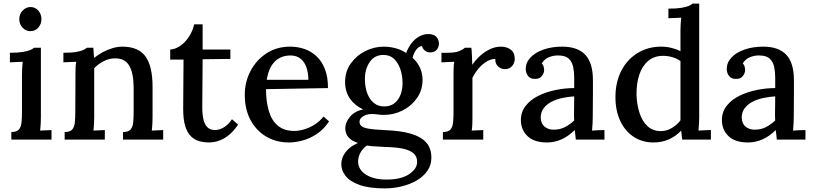

<svg xmlns="http://www.w3.org/2000/svg" viewBox="-20 -775 4514 1066"><path d="M43 -42Q73 -42 85 -56Q97 -70 99.5 -95Q102 -120 102 -153V-360Q102 -377 103 -394.5Q104 -412 106 -432Q89 -431 70 -430.5Q51 -430 35 -429V-482Q80 -482 106.5 -486.5Q133 -491 147.5 -497Q162 -503 169 -510H207V-124Q207 -106 206 -87.5Q205 -69 203 -50Q219 -51 235.5 -51.5Q252 -52 266 -53V0H43ZM149 -602Q123 -602 105 -621.5Q87 -641 87 -669Q87 -697 106 -716.5Q125 -736 149 -736Q175 -736 192.5 -716.5Q210 -697 210 -669Q210 -641 192.5 -621.5Q175 -602 149 -602Z M339 0V-42Q369 -42 381 -56Q393 -70 395.5 -95Q398 -120 398 -153L399 -361Q399 -377 399.5 -395.5Q400 -414 403 -432Q385 -431 366.5 -430.5Q348 -430 332 -429V-482Q377 -482 402.5 -486.5Q428 -491 441.5 -497Q455 -503 462 -510H498Q499 -501 499.5 -493Q500 -485 500.5 -476Q501 -467 502 -453Q524 -471 550 -485Q576 -499 604.5 -507.5Q633 -516 659 -516Q748 -516 787.5 -462Q827 -408 827 -293V-124Q827 -106 826 -87.5Q825 -69 823 -50Q839 -51 855.5 -51.5Q872 -52 886 -53V0H663V-42Q693 -42 705 -56Q717 -70 719.5 -95Q722 -120 722 -153V-293Q721 -372 696.5 -412Q672 -452 618 -451Q586 -451 555 -435Q524 -419 503 -396Q503 -386 503 -374.5Q503 -363 503 -351V-124Q503 -106 502 -87.5Q501 -69 499 -50Q515 -51 531.5 -51.5Q548 -52 562 -53V0Z M1139 16Q1114 16 1088.5 9.5Q1063 3 1042 -16.5Q1021 -36 1009 -73Q997 -110 997 -171L999 -444H925V-500Q952 -501 980 -520Q1008 -539 1029 -571Q1050 -603 1058 -640H1105V-500H1259V-448L1105 -446L1103 -179Q1103 -141 1109.5 -112.5Q1116 -84 1131.5 -68.5Q1147 -53 1174 -53Q1197 -53 1221.5 -67Q1246 -81 1268 -113L1302 -83Q1278 -48 1254 -28Q1230 -8 1208 1.5Q1186 11 1168 13.5Q1150 16 1139 16Z M1584 16Q1514 16 1458.5 -16.5Q1403 -49 1371 -108.5Q1339 -168 1339 -249Q1339 -319 1370.5 -380Q1402 -441 1459 -478.5Q1516 -516 1591 -516Q1633 -516 1670.5 -503Q1708 -490 1737.5 -462.5Q1767 -435 1784 -391.5Q1801 -348 1801 -286L1457 -280Q1457 -212 1472.5 -159Q1488 -106 1523 -77Q1558 -48 1614 -48Q1641 -48 1671.5 -57.5Q1702 -67 1729.5 -85Q1757 -103 1776 -128L1807 -101Q1777 -56 1738 -30.5Q1699 -5 1658.5 5.5Q1618 16 1584 16ZM1461 -332H1692Q1692 -370 1681.5 -400.5Q1671 -431 1649 -449Q1627 -467 1593 -467Q1540 -467 1506 -433.5Q1472 -400 1461 -332Z M2117 271Q2029 271 1975.5 251.5Q1922 232 1898.5 201.5Q1875 171 1875 137Q1875 110 1887.5 87Q1900 64 1921 46.5Q1942 29 1968 19Q1933 8 1915 -12.5Q1897 -33 1897 -63Q1897 -95 1922.5 -126Q1948 -157 1996 -168Q1951 -188 1924 -226Q1897 -264 1896 -316Q1895 -376 1926.5 -421Q1958 -466 2007.5 -491Q2057 -516 2111 -516Q2142 -516 2175 -507.5Q2208 -499 2235 -481Q2246 -510 2264 -534Q2282 -558 2306.5 -572Q2331 -586 2358 -586Q2387 -586 2402 -571Q2417 -556 2417 -531Q2417 -523 2412.5 -511.5Q2408 -500 2397 -492Q2386 -484 2367 -484Q2351 -484 2338.5 -494.5Q2326 -505 2323 -520Q2302 -516 2288.5 -495.5Q2275 -475 2271 -454Q2297 -431 2311.5 -399.5Q2326 -368 2326 -332Q2326 -275 2295.5 -231Q2265 -187 2216 -162Q2167 -137 2110 -137Q2093 -137 2078 -139.5Q2063 -142 2045 -142Q2013 -142 1992.5 -127Q1972 -112 1977 -91Q1982 -69 2019 -62Q2056 -55 2126 -52Q2203 -49 2258.5 -33.5Q2314 -18 2344.5 14Q2375 46 2375 101Q2375 142 2352.5 174Q2330 206 2292.5 227.5Q2255 249 2209 260Q2163 271 2117 271ZM2126 222Q2207 222 2251.5 192Q2296 162 2296 124Q2296 92 2274 74.5Q2252 57 2212.5 49.5Q2173 42 2120 41Q2094 39 2067 38Q2040 37 2017 33Q1994 49 1981.5 72Q1969 95 1968 120Q1968 166 2011 194Q2054 222 2126 222ZM2113 -184Q2147 -184 2169.5 -201.5Q2192 -219 2203.5 -248.5Q2215 -278 2215 -313Q2215 -354 2203 -390Q2191 -426 2168 -448Q2145 -470 2109 -470Q2060 -470 2033 -431Q2006 -392 2006 -337Q2006 -293 2018.5 -258.5Q2031 -224 2055 -204Q2079 -184 2113 -184Z M2439 -42Q2469 -42 2481 -56Q2493 -70 2495.5 -95Q2498 -120 2498 -153V-361Q2498 -377 2498.5 -395.5Q2499 -414 2502 -432Q2485 -431 2466 -430.5Q2447 -430 2431 -429V-482H2465Q2507 -482 2529 -491Q2551 -500 2561 -510H2597Q2599 -496 2600 -471Q2601 -446 2602 -415Q2621 -443 2646 -465.5Q2671 -488 2700.5 -502Q2730 -516 2762 -516Q2793 -516 2815.5 -499.5Q2838 -483 2838 -446Q2838 -436 2832.5 -423Q2827 -410 2814.5 -400.5Q2802 -391 2781 -391Q2760 -392 2744.5 -407Q2729 -422 2730 -448Q2706 -448 2682 -433.5Q2658 -419 2637.5 -395Q2617 -371 2603 -343V-124Q2603 -106 2602.5 -87.5Q2602 -69 2599 -50Q2615 -51 2632 -51.5Q2649 -52 2663 -53V0H2439Z M3177 0Q3175 -16 3174 -28Q3173 -40 3171 -53Q3137 -19 3098 -1.5Q3059 16 3017 16Q2945 16 2908.5 -19.5Q2872 -55 2872 -108Q2872 -154 2899 -188Q2926 -222 2970 -243.5Q3014 -265 3066 -275.5Q3118 -286 3168 -286V-345Q3168 -377 3162 -404.5Q3156 -432 3137.5 -449.5Q3119 -467 3080 -467Q3054 -468 3028 -457.5Q3002 -447 2988 -423Q2996 -415 2998.5 -404.5Q3001 -394 3001 -385Q3001 -371 2989 -353.5Q2977 -336 2948 -337Q2924 -337 2911.5 -353.5Q2899 -370 2899 -392Q2899 -428 2925.5 -456Q2952 -484 2998 -500Q3044 -516 3101 -516Q3187 -516 3229.5 -471Q3272 -426 3272 -329Q3272 -293 3272 -260Q3272 -227 3271.5 -194Q3271 -161 3271 -124Q3271 -109 3270 -90Q3269 -71 3267 -50Q3284 -51 3302 -52Q3320 -53 3336 -53V0ZM3168 -240Q3136 -238 3102.5 -231Q3069 -224 3042 -210Q3015 -196 2998.5 -174Q2982 -152 2982 -121Q2984 -87 3004.5 -71Q3025 -55 3053 -55Q3088 -55 3115 -68.5Q3142 -82 3168 -106Q3167 -117 3167 -128.5Q3167 -140 3167 -153Q3167 -162 3167.5 -186.5Q3168 -211 3168 -240Z M3608 16Q3547 16 3499.5 -14.5Q3452 -45 3424.5 -102Q3397 -159 3397 -236Q3397 -318 3429 -381Q3461 -444 3519 -480Q3577 -516 3651 -516Q3682 -516 3710.5 -508.5Q3739 -501 3758 -491V-605Q3758 -620 3759 -638.5Q3760 -657 3762 -677Q3744 -676 3725 -675Q3706 -674 3691 -674V-727Q3736 -727 3762.5 -731.5Q3789 -736 3803.5 -742Q3818 -748 3825 -755H3862V-124Q3862 -109 3861 -90Q3860 -71 3858 -50Q3876 -51 3894 -52Q3912 -53 3927 -53V0H3768Q3766 -14 3764.5 -26Q3763 -38 3762 -50Q3732 -18 3693 -1Q3654 16 3608 16ZM3649 -47Q3680 -47 3709.5 -64Q3739 -81 3758 -107Q3758 -120 3758 -134Q3758 -148 3758 -164V-436Q3739 -450 3713.5 -457.5Q3688 -465 3661 -465Q3612 -465 3578.5 -436.5Q3545 -408 3529 -359Q3513 -310 3514 -247Q3516 -193 3531 -147Q3546 -101 3575.5 -74Q3605 -47 3649 -47Z M4293 0Q4291 -16 4290 -28Q4289 -40 4287 -53Q4253 -19 4214 -1.5Q4175 16 4133 16Q4061 16 4024.5 -19.5Q3988 -55 3988 -108Q3988 -154 4015 -188Q4042 -222 4086 -243.5Q4130 -265 4182 -275.5Q4234 -286 4284 -286V-345Q4284 -377 4278 -404.5Q4272 -432 4253.5 -449.5Q4235 -467 4196 -467Q4170 -468 4144 -457.5Q4118 -447 4104 -423Q4112 -415 4114.5 -404.5Q4117 -394 4117 -385Q4117 -371 4105 -353.5Q4093 -336 4064 -337Q4040 -337 4027.5 -353.5Q4015 -370 4015 -392Q4015 -428 4041.5 -456Q4068 -484 4114 -500Q4160 -516 4217 -516Q4303 -516 4345.5 -471Q4388 -426 4388 -329Q4388 -293 4388 -260Q4388 -227 4387.5 -194Q4387 -161 4387 -124Q4387 -109 4386 -90Q4385 -71 4383 -50Q4400 -51 4418 -52Q4436 -53 4452 -53V0ZM4284 -240Q4252 -238 4218.5 -231Q4185 -224 4158 -210Q4131 -196 4114.5 -174Q4098 -152 4098 -121Q4100 -87 4120.5 -71Q4141 -55 4169 -55Q4204 -55 4231 -68.5Q4258 -82 4284 -106Q4283 -117 4283 -128.5Q4283 -140 4283 -153Q4283 -162 4283.5 -186.5Q4284 -211 4284 -240Z"/></svg>

Font: Lora Medium
Style: Regular
Weight: 500
Designer: Olga Karpushina, Alexei Vanyashin (Cyrillic)
Foundry: Cyreal
Version: Version 3.004